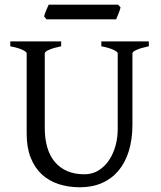

<svg xmlns="http://www.w3.org/2000/svg" viewBox="-20 -794 694 829"><path d="M622.6 -594.2Q589.4 -587.4 570.6 -579.1Q551.8 -570.8 551.8 -564V-255.9Q551.8 -191.9 536.1 -141.6Q520.5 -91.3 491.2 -56.6Q461.9 -22 419.9 -3.7Q377.9 14.6 325.2 14.6Q274.9 14.6 232.7 0.7Q190.4 -13.2 159.9 -41.7Q129.4 -70.3 112.3 -113.8Q95.2 -157.2 95.2 -216.8V-564Q95.2 -569.8 77.4 -578.6Q59.6 -587.4 24.4 -594.2V-615.2H244.1V-594.2Q210.9 -587.4 192.1 -579.1Q173.3 -570.8 173.3 -564V-241.2Q173.3 -194.3 184.3 -157.2Q195.3 -120.1 217 -94.5Q238.8 -68.8 270.5 -55.2Q302.2 -41.5 344.2 -41.5Q378.9 -41.5 405.8 -58.3Q432.6 -75.2 450.9 -102.5Q469.2 -129.9 478.8 -164.8Q488.3 -199.7 488.3 -235.8V-564Q488.3 -569.8 470.5 -578.6Q452.6 -587.4 417.5 -594.2V-615.2H622.6ZM500.5 -762.2Q499.5 -756.8 497.1 -749.8Q494.6 -742.7 491.7 -735.6Q488.8 -728.5 486.1 -721.7Q483.4 -714.8 481.4 -710.4H181.2L170.4 -722.7Q171.4 -728 173.8 -734.9Q176.3 -741.7 179.2 -748.8Q182.1 -755.9 185.1 -762.5Q188 -769 190.4 -773.9H489.7Z"/></svg>

Font: Gentium Kaktovik
Style: Regular
Weight: 400
Designer: J. Victor Gaultney and Annie Olsen
Foundry: SIL International
Version: Version 1.102; 2013; Maintenance release